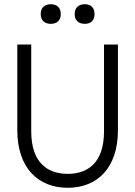

<svg xmlns="http://www.w3.org/2000/svg" viewBox="-20 -881 640 910"><path d="M62 -670V-264C62 -86 160 9 301 9C442 9 539 -86 539 -264V-670H473V-259C473 -107 394 -57 301 -57C208 -57 128 -107 128 -259V-670ZM173 -813C173 -786 190 -768 221 -768C251 -768 268 -786 268 -813V-815C268 -843 251 -861 221 -861C190 -861 173 -843 173 -815ZM334 -813C334 -786 351 -768 382 -768C412 -768 428 -786 428 -813V-815C428 -843 412 -861 382 -861C351 -861 334 -843 334 -815Z"/></svg>

Font: LT Wave Mono Light
Style: Regular
Weight: 300
Designer: Daniel Lyons
Version: Version 2.5 (Glyphs App)